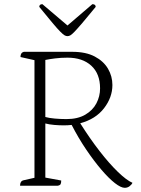

<svg xmlns="http://www.w3.org/2000/svg" viewBox="-20 -889 676 919"><path d="M76 0Q76 -22 92 -26L145 -38V-601L78 -616Q78 -637 94 -641H326Q391 -641 433.5 -618.5Q476 -596 497 -560Q518 -524 518 -482Q518 -423 478 -371Q438 -319 364 -299Q410 -226 456.5 -166Q503 -106 544.5 -66Q586 -26 614 -14Q610 -5 600 2.5Q590 10 577 10Q559 10 530 -12.5Q501 -35 465.5 -76.5Q430 -118 393 -172.5Q356 -227 323 -291Q305 -289 285 -289Q264 -289 240 -291Q216 -293 197 -298V-39L273 -25Q273 -13 270 -7.5Q267 -2 256 0ZM303 -613Q272 -613 244 -609.5Q216 -606 197 -602V-329Q214 -324 242 -321.5Q270 -319 298 -319Q352 -319 388 -340Q424 -361 441.5 -394.5Q459 -428 459 -466Q459 -536 417 -574.5Q375 -613 303 -613ZM303 -716Q296 -716 289 -720Q282 -724 268.5 -737.5Q255 -751 231.5 -779Q208 -807 168 -856Q168 -869 183 -869L303 -767L422 -869Q438 -869 438 -856Q398 -807 374 -779Q350 -751 337 -737.5Q324 -724 317 -720Q310 -716 303 -716Z"/></svg>

Font: Petrona ExtraLight
Style: Regular
Weight: 200
Designer: Ringo R. Seeber
Foundry: Ringo R. Seeber
Version: Version 2.001; ttfautohint (v1.8.3)